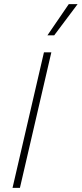

<svg xmlns="http://www.w3.org/2000/svg" viewBox="-20 -915 398 935"><path d="M230 -660 77 0H41L194 -660ZM315 -895H358L244 -743H211Z"/></svg>

Font: Kantumruy Pro ExtraLight
Style: Italic
Weight: 250
Italic angle: -13°
Version: Version 1.002